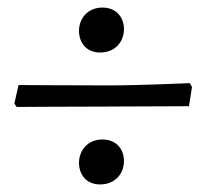

<svg xmlns="http://www.w3.org/2000/svg" viewBox="-20 -517 546 508"><path d="M245 -378C284 -378 308 -406 308 -440C308 -471 288 -497 251 -497C213 -497 189 -469 189 -435C189 -406 207 -378 245 -378ZM24 -234C24 -234 163 -235 253 -235L480 -236L488 -287L482 -297C482 -297 348 -291 268 -291C179 -291 29 -292 29 -292L18 -243ZM245 -29C284 -29 308 -57 308 -91C308 -122 288 -148 251 -148C213 -148 189 -120 189 -86C189 -57 207 -29 245 -29Z"/></svg>

Font: Alegreya SC
Style: Regular
Weight: 400
Designer: Juan Pablo del Peral
Foundry: Huerta Tipografica
Version: Version 2.007;PS 002.007;hotconv 1.0.88;makeotf.lib2.5.64775